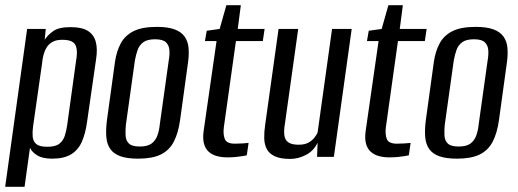

<svg xmlns="http://www.w3.org/2000/svg" viewBox="-21 -607 2003 743"><path d="M-1 116 84 -495H156L152 -453Q164 -472 185.5 -487Q207 -502 252 -502Q296 -502 319 -487.5Q342 -473 349.5 -445.5Q357 -418 351 -379L316 -136Q310 -91 296 -59Q282 -27 254.5 -10Q227 7 181 7Q144 7 123.5 -5.5Q103 -18 95 -35L74 116ZM162 -39Q194 -39 209 -51Q224 -63 230 -82.5Q236 -102 239 -123L273 -369Q276 -385 276.5 -400.5Q277 -416 273 -428Q269 -440 256.5 -446.5Q244 -453 220 -453Q196 -453 181.5 -444.5Q167 -436 159 -422.5Q151 -409 147 -393Q143 -377 142 -363L107 -118Q104 -96 105.5 -78Q107 -60 119.5 -49.5Q132 -39 162 -39Z M514 7Q472 7 446 -2Q420 -11 406.5 -29.5Q393 -48 390.5 -76.5Q388 -105 393 -143L424 -368Q430 -409 446.5 -439.5Q463 -470 496 -486.5Q529 -503 586 -503Q628 -503 654 -493.5Q680 -484 693 -466Q706 -448 708.5 -423.5Q711 -399 707 -368L676 -143Q669 -92 651.5 -58.5Q634 -25 601 -9Q568 7 514 7ZM520 -40Q550 -40 565.5 -51.5Q581 -63 588 -82.5Q595 -102 597 -123L632 -373Q636 -395 634.5 -413.5Q633 -432 621 -443.5Q609 -455 579 -455Q549 -455 533.5 -443.5Q518 -432 511.5 -413.5Q505 -395 501 -373L466 -123Q464 -102 465 -82.5Q466 -63 478 -51.5Q490 -40 520 -40Z M859 2Q837 2 818.5 -3Q800 -8 787 -19.5Q774 -31 768.5 -50.5Q763 -70 767 -100L817 -448H772L779 -488L829 -495L855 -587H911L899 -495H1003L996 -448H892L845 -113Q842 -87 849 -69Q856 -51 888 -51Q901 -51 918 -52Q935 -53 941 -54L934 -6Q930 -5 918.5 -3Q907 -1 891.5 0.5Q876 2 859 2Z M1102 8Q1064 8 1042 -2.5Q1020 -13 1011 -31Q1002 -49 1001.5 -72.5Q1001 -96 1005 -123L1057 -495H1133L1082 -131Q1079 -115 1078.5 -100Q1078 -85 1082 -73Q1086 -61 1098.5 -54Q1111 -47 1135 -47Q1158 -47 1172.5 -55Q1187 -63 1195.5 -74Q1204 -85 1208 -94L1264 -495H1340L1271 0H1206L1208 -55Q1193 -23 1163 -7.5Q1133 8 1102 8Z M1486 2Q1464 2 1445.5 -3Q1427 -8 1414 -19.5Q1401 -31 1395.5 -50.5Q1390 -70 1394 -100L1444 -448H1399L1406 -488L1456 -495L1482 -587H1538L1526 -495H1630L1623 -448H1519L1472 -113Q1469 -87 1476 -69Q1483 -51 1515 -51Q1528 -51 1545 -52Q1562 -53 1568 -54L1561 -6Q1557 -5 1545.5 -3Q1534 -1 1518.5 0.5Q1503 2 1486 2Z M1748 7Q1706 7 1680 -2Q1654 -11 1640.5 -29.5Q1627 -48 1624.5 -76.5Q1622 -105 1627 -143L1658 -368Q1664 -409 1680.5 -439.5Q1697 -470 1730 -486.5Q1763 -503 1820 -503Q1862 -503 1888 -493.5Q1914 -484 1927 -466Q1940 -448 1942.5 -423.5Q1945 -399 1941 -368L1910 -143Q1903 -92 1885.5 -58.5Q1868 -25 1835 -9Q1802 7 1748 7ZM1754 -40Q1784 -40 1799.5 -51.5Q1815 -63 1822 -82.5Q1829 -102 1831 -123L1866 -373Q1870 -395 1868.5 -413.5Q1867 -432 1855 -443.5Q1843 -455 1813 -455Q1783 -455 1767.5 -443.5Q1752 -432 1745.5 -413.5Q1739 -395 1735 -373L1700 -123Q1698 -102 1699 -82.5Q1700 -63 1712 -51.5Q1724 -40 1754 -40Z"/></svg>

Font: Alumni Sans Thin Medium
Style: Italic
Weight: 500
Italic angle: -8°
Version: Version 1.016